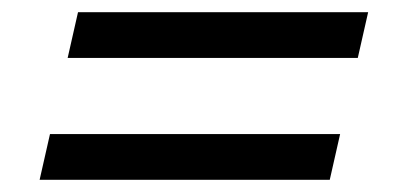

<svg xmlns="http://www.w3.org/2000/svg" viewBox="-20 -461 644 315"><path d="M584 -441 567 -366H91L108 -441ZM538 -241 521 -166H45L62 -241Z"/></svg>

Font: Elaine Sans
Style: Italic
Weight: 400
Italic angle: -13°
Designer: Wei Huang
Foundry: Wei Huang
Version: Version 2.001;December 24, 2019;FontCreator 12.0.0.2547 64-b